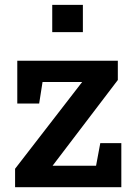

<svg xmlns="http://www.w3.org/2000/svg" viewBox="-20 -782 565 802"><path d="M43 0V-77.1L323.2 -439.5H157.7L143.6 -349.6H52.2V-528.3H472.2V-447.8L199.7 -89.8H381.3L398.9 -184.1H486.8V0ZM198.2 -647.9V-761.7H326.2V-647.9Z"/></svg>

Font: Roboto Slab Medium
Style: Regular
Weight: 500
Designer: Google
Version: Version 2.001; ttfautohint (v1.8.3)